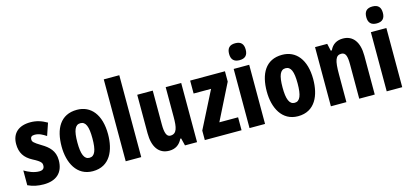

<svg xmlns="http://www.w3.org/2000/svg" viewBox="-65 -1306 3687 1721"><g transform="rotate(-15 1779.0 -445.0)"><path d="M358 -231C358 -318 308 -363 244 -401C175 -443 168 -453 168 -474C168 -497 181 -507 207 -507C249 -507 279 -489 313 -467L352 -581C300 -611 253 -625 199 -625C89 -625 26 -568 26 -469C26 -388 60 -336 132 -298C210 -258 212 -242 212 -220C212 -193 196 -179 164 -179C114 -179 65 -201 27 -224V-87C74 -65 120 -56 173 -56C287 -56 358 -113 358 -231Z M845 -342C845 -524 760 -625 631 -625C477 -625 414 -505 414 -342C414 -191 480 -56 629 -56C789 -56 845 -195 845 -342ZM560 -340C560 -452 581 -501 630 -501C680 -501 700 -451 700 -342C700 -232 680 -180 630 -180C581 -180 560 -233 560 -340Z M1079 -66V-826H935V-66Z M1597 -615H1453V-339C1453 -242 1443 -184 1382 -184C1347 -184 1333 -224 1333 -302V-615H1189V-258C1189 -131 1241 -56 1338 -56C1395 -56 1435 -83 1460 -135H1468L1485 -66H1597Z M2010 -66V-186H1836L2003 -519V-615H1680V-495H1842L1669 -154V-66Z M2156 -834C2103 -834 2079 -807 2079 -755C2079 -703 2105 -677 2156 -677C2208 -677 2233 -703 2233 -755C2233 -806 2210 -834 2156 -834ZM2228 -615H2084V-66H2228Z M2749 -342C2749 -524 2664 -625 2535 -625C2381 -625 2318 -505 2318 -342C2318 -191 2384 -56 2533 -56C2693 -56 2749 -195 2749 -342ZM2464 -340C2464 -452 2485 -501 2534 -501C2584 -501 2604 -451 2604 -342C2604 -232 2584 -180 2534 -180C2485 -180 2464 -233 2464 -340Z M3099 -625C3045 -625 3001 -602 2977 -548H2967L2952 -615H2839V-66H2983V-325C2983 -453 2998 -497 3050 -497C3092 -497 3102 -458 3102 -383V-66H3246V-427C3246 -555 3191 -625 3099 -625Z M3429 -834C3376 -834 3352 -807 3352 -755C3352 -703 3378 -677 3429 -677C3481 -677 3506 -703 3506 -755C3506 -806 3483 -834 3429 -834ZM3501 -615H3357V-66H3501Z"/></g></svg>

Font: Noto Sans Malayalam UI ExtraCondensed ExtraBold
Style: Regular
Weight: 800
Width: 2
Designer: Jelle Bosma - Monotype Design Team
Foundry: Monotype Imaging Inc.
Version: Version 2.104